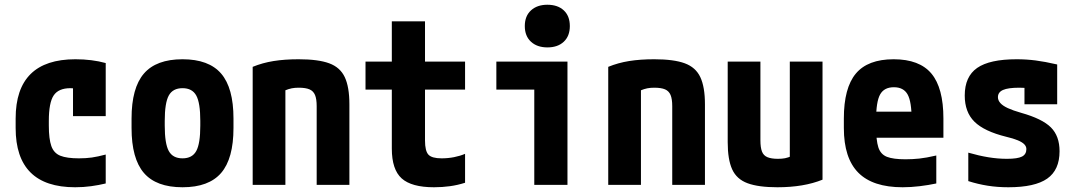

<svg xmlns="http://www.w3.org/2000/svg" viewBox="-20 -780 4540 810"><path d="M297 10Q46 10 46 -240V-280Q46 -530 298 -530Q368 -530 426 -514V-290H288V-495L360 -390Q342 -398 320.5 -403Q299 -408 277 -408Q227 -408 206.5 -377.5Q186 -347 186 -270V-250Q186 -194 196.5 -164Q207 -134 234.5 -123Q262 -112 313 -112Q343 -112 367.5 -115.5Q392 -119 426 -128V-6Q397 1 364.5 5.5Q332 10 297 10Z M750 10Q639 10 587 -50.5Q535 -111 535 -240V-280Q535 -409 587 -469.5Q639 -530 750 -530Q861 -530 913 -469.5Q965 -409 965 -280V-240Q965 -111 913 -50.5Q861 10 750 10ZM750 -112Q791 -112 808 -143Q825 -174 825 -250V-270Q825 -346 808 -377Q791 -408 750 -408Q709 -408 692 -377Q675 -346 675 -270V-250Q675 -174 692 -143Q709 -112 750 -112Z M1046 -498Q1087.4 -515 1134.2 -522.5Q1181 -530 1239.8 -530Q1322.5 -530 1368.7 -513Q1415 -496 1434.5 -454.5Q1454 -413 1454 -340V0H1316V-332Q1316 -362.4 1309 -379.2Q1302 -396 1285.7 -403Q1269.4 -410 1240 -410Q1224 -410 1211 -407.5Q1198 -405 1181 -398Q1164 -391 1136 -376L1184 -462V0H1046Z M1811 10Q1716.1 10 1674.5 -27.4Q1633 -64.8 1633 -153V-402H1522V-520H1633V-690H1773V-520H1942V-402H1773V-187.3Q1773 -143 1787.5 -127.5Q1802 -112 1843 -112Q1870 -112 1895.5 -117Q1921 -122 1942 -131V-9Q1910.4 1.1 1878.2 5.5Q1846 10 1811 10Z M2234 0V-402H2074V-520H2374V0ZM2289.5 -580Q2246 -580 2220 -604Q2194 -628 2194 -670Q2194 -712.4 2220.1 -736.2Q2246.2 -760 2289 -760Q2333 -760 2358.5 -736.2Q2384 -712.4 2384 -670Q2384 -628 2358.5 -604Q2333 -580 2289.5 -580Z M2546 -498Q2587.4 -515 2634.2 -522.5Q2681 -530 2739.8 -530Q2822.5 -530 2868.7 -513Q2915 -496 2934.5 -454.5Q2954 -413 2954 -340V0H2816V-332Q2816 -362.4 2809 -379.2Q2802 -396 2785.7 -403Q2769.4 -410 2740 -410Q2724 -410 2711 -407.5Q2698 -405 2681 -398Q2664 -391 2636 -376L2684 -462V0H2546Z M3259.7 10Q3179.7 10 3133.8 -7Q3087.8 -24 3068.9 -65.5Q3050 -107 3050 -180V-520H3188V-188Q3188 -157.8 3194.5 -140.8Q3201 -123.8 3217.5 -116.9Q3234 -110 3262 -110Q3279 -110 3292 -112.5Q3305 -115 3321.5 -122.5Q3338 -130 3364 -144L3312 -58V-520H3450V-22Q3371.1 10 3259.7 10Z M3788 10Q3662 10 3601 -51.5Q3540 -113 3540 -240V-280Q3540 -409 3590.5 -469.5Q3641 -530 3750 -530Q3859 -530 3909.5 -469.5Q3960 -409 3960 -280V-199H3608V-309H3850L3826 -274Q3826 -351 3809 -381.5Q3792 -412 3751 -412Q3710 -412 3693 -381.5Q3676 -351 3676 -274V-246Q3676 -188 3685.5 -158.5Q3695 -129 3721.5 -118.5Q3748 -108 3800 -108Q3829 -108 3858 -111Q3887 -114 3930 -124V-6Q3897 1 3860 5.5Q3823 10 3788 10Z M4234 10Q4188 10 4147 3.5Q4106 -3 4065 -16V-136Q4110 -123 4150 -116.5Q4190 -110 4228 -110Q4273 -110 4291.5 -119.5Q4310 -129 4310 -151Q4310 -162 4301.5 -171Q4293 -180 4274 -188Q4255 -196 4225 -203Q4132 -226 4091 -266.5Q4050 -307 4050 -377Q4050 -457 4102.5 -493.5Q4155 -530 4269 -530Q4310 -530 4349 -525Q4388 -520 4440 -508V-340H4302V-480L4361 -405Q4330 -408 4312 -409Q4294 -410 4280 -410Q4233 -410 4211.5 -400.5Q4190 -391 4190 -370Q4190 -357 4200 -345.5Q4210 -334 4231.5 -324Q4253 -314 4288 -304Q4377 -279 4413.5 -242.5Q4450 -206 4450 -142Q4450 -63 4398 -26.5Q4346 10 4234 10Z"/></svg>

Font: M PLUS 1 Code
Style: Regular
Weight: 400
Designer: Coji Morishita
Foundry: UNDERFOREST DESIGN
Version: Version 1.005